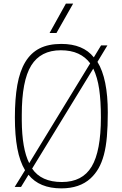

<svg xmlns="http://www.w3.org/2000/svg" viewBox="-20 -1030 670 1058"><path d="M291 -848H253L343 -1010H383ZM318 8Q197 8 137 -67L96 0H61L118 -92Q89 -140 75.5 -212Q62 -284 62 -383Q62 -486 75.5 -562Q89 -638 119.5 -688.5Q150 -739 198.5 -763.5Q247 -788 318 -788Q438 -788 497 -714L537 -780H572L517 -689Q574 -597 574 -410Q574 -334 569 -277Q564 -220 552.5 -177Q541 -134 523 -102.5Q505 -71 479 -47Q419 8 318 8ZM321 -27Q434 -27 485 -112Q536 -197 536 -383Q536 -474 526.5 -539Q517 -604 494 -652L157 -101Q207 -27 321 -27ZM141 -131 477 -681Q451 -716 411 -734.5Q371 -753 315 -753Q204 -753 152 -669Q100 -585 100 -397V-366Q101 -210 141 -131Z"/></svg>

Font: Tanohe Sans ExtraLight
Style: Regular
Weight: 250
Designer: Village Type and Design LLC & Cristiano Sobral
Foundry: Cooper Hewitt Smithsonian Design Museum
Version: Version 1.00;September 29, 2021;FontCreator 13.0.0.2655 64-b